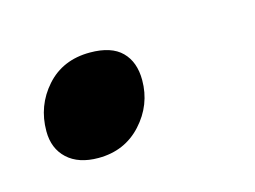

<svg xmlns="http://www.w3.org/2000/svg" viewBox="-36 -160 299 225"><g transform="rotate(-15 113.0 -47.0)"><path d="M11 -32Q11 -63 31 -85.5Q51 -108 84 -108Q110 -108 122.5 -95.5Q135 -83 135 -61Q135 -31 114.5 -8.5Q94 14 62 14Q38 14 24.5 1.5Q11 -11 11 -32Z"/></g></svg>

Font: Philosopher
Style: Bold Italic
Weight: 700
Italic angle: -10°
Designer: Jovanny Lemonad
Foundry: Jovanny Lemonad
Version: Version 2.000